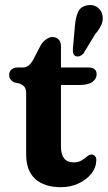

<svg xmlns="http://www.w3.org/2000/svg" viewBox="-20 -748 437 778"><path d="M57.5 -410 39.5 -413.5Q17 -423.5 17 -444.5Q17 -457.5 26.2 -466Q35.5 -474.5 50.5 -474.5H73Q97 -474.5 114 -505L145 -564.5Q153.5 -579 166.8 -588.5Q180 -598 192 -598Q207.5 -598 217.2 -588.5Q227 -579 227 -561.5V-474.5H338Q371.5 -474.5 371.5 -447Q371.5 -428.5 354.5 -416Q337.5 -403.5 300 -403.5H227V-154Q227 -90 279 -90Q298 -90 311 -98.2Q324 -106.5 333.5 -114.5Q343 -122.5 352.5 -122Q360.5 -121.5 366 -114.2Q371.5 -107 370 -95Q369 -67.5 349.5 -43.5Q330 -19.5 298 -4.5Q266 10.5 227 10.5Q160.5 10.5 123.2 -22.5Q86 -55.5 86 -123V-368.5Q86 -388 78.8 -396.5Q71.5 -405 57.5 -410ZM283.5 -642Q286 -675.5 296 -698.5Q306 -721.5 333.5 -726.5Q356.5 -731 373.8 -719Q391 -707 395 -687.5Q399 -667.5 391.5 -649.2Q384 -631 365 -608.5L318 -531Q312 -524 303.2 -520.8Q294.5 -517.5 286.5 -520.5Q278.5 -524.5 276.5 -533.2Q274.5 -542 275.5 -552Z"/></svg>

Font: Fraunces 9pt S100 SemiBold
Style: Regular
Weight: 600
Version: Version 1.000; ttfautohint (v1.8.3)